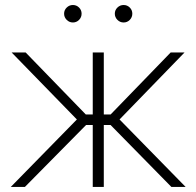

<svg xmlns="http://www.w3.org/2000/svg" viewBox="-20 -736 773 756"><path d="M22.5 0 282.7 -265.6 25.9 -529.3H81.1L317.9 -285.2H345.2V-529.3H388.7V-285.2H415.5L651.9 -529.3H706.5L450.7 -265.6L710.9 0H654.8L415.5 -243.7H388.7V0H345.2V-243.7H318.8L78.1 0ZM466.8 -647.5Q452.6 -647.5 442.4 -657.7Q432.1 -668 432.1 -682.1Q432.1 -696.3 442.4 -706.3Q452.6 -716.3 466.8 -716.3Q481 -716.3 491 -706.3Q501 -696.3 501 -682.1Q501 -668 491 -657.7Q481 -647.5 466.8 -647.5ZM267.1 -647.5Q252.9 -647.5 242.7 -657.7Q232.4 -668 232.4 -682.1Q232.4 -696.3 242.7 -706.3Q252.9 -716.3 267.1 -716.3Q281.2 -716.3 291.3 -706.3Q301.3 -696.3 301.3 -682.1Q301.3 -668 291.3 -657.7Q281.2 -647.5 267.1 -647.5Z"/></svg>

Font: Inter 24pt ExtraLight
Style: Regular
Weight: 250
Designer: Rasmus Andersson
Foundry: rsms
Version: Version 4.001;git-66647c0bb